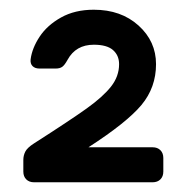

<svg xmlns="http://www.w3.org/2000/svg" viewBox="-20 -725 386 395"><path d="M50 -430Q125 -478 158.5 -502Q192 -526 208.5 -547Q225 -568 225 -593Q225 -611 212.5 -622Q200 -633 173 -633Q136 -633 119 -602Q113 -591 108 -587.5Q103 -584 95 -584H61Q52 -584 47 -589Q42 -594 43 -603Q46 -626 61.5 -649.5Q77 -673 105.5 -689Q134 -705 173 -705Q229 -705 265 -672.5Q301 -640 301 -593Q301 -545 271 -509Q241 -473 162 -422H294Q304 -422 310 -416Q316 -410 316 -400V-372Q316 -362 310 -356Q304 -350 294 -350H50Q40 -350 34 -356Q28 -362 28 -372V-396Q28 -405 32 -413Q36 -421 50 -430Z"/></svg>

Font: Contemporary
Style: Regular
Weight: 400
Designer: Victor Tran
Foundry: Victor Tran
Version: Version 1.100